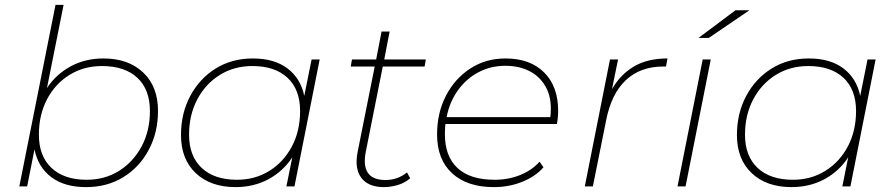

<svg xmlns="http://www.w3.org/2000/svg" viewBox="-20 -762 3659 785"><path d="M59 0 207 -742H240L172 -402Q209 -458 268.5 -490.5Q328 -523 403 -523Q505 -523 565.5 -465.5Q626 -408 626 -309Q626 -220 588 -149Q550 -78 484 -37.5Q418 3 332 3Q244 3 190 -37.5Q136 -78 121 -151L91 0ZM334 -27Q409 -27 467 -63.5Q525 -100 559 -163.5Q593 -227 593 -308Q593 -396 541.5 -444Q490 -492 397 -492Q323 -492 264.5 -456Q206 -420 172.5 -356.5Q139 -293 139 -211Q139 -124 190.5 -75.5Q242 -27 334 -27Z M943 3Q841 3 780.5 -54Q720 -111 720 -210Q720 -299 758 -370Q796 -441 862 -482Q928 -523 1014 -523Q1101 -523 1155 -482.5Q1209 -442 1224 -370L1254 -519H1287L1184 0H1151L1175 -119Q1138 -62 1078 -29.5Q1018 3 943 3ZM949 -27Q1023 -27 1081.5 -63.5Q1140 -100 1173.5 -163.5Q1207 -227 1207 -308Q1207 -396 1155.5 -444Q1104 -492 1012 -492Q937 -492 878.5 -455.5Q820 -419 786.5 -355.5Q753 -292 753 -211Q753 -124 804.5 -75.5Q856 -27 949 -27Z M1550 3Q1486 3 1457.5 -34.5Q1429 -72 1442 -140L1512 -490H1414L1419 -519H1518L1540 -633H1573L1551 -519H1721L1716 -490H1545L1476 -144Q1452 -26 1556 -26Q1606 -26 1644 -57L1657 -33Q1635 -14 1606 -5.5Q1577 3 1550 3Z M1999 3Q1890 3 1828.5 -53.5Q1767 -110 1767 -212Q1767 -301 1803.5 -371Q1840 -441 1903 -482Q1966 -523 2047 -523Q2147 -523 2204.5 -466Q2262 -409 2262 -309Q2262 -282 2257 -255H1801Q1799 -234 1799 -213Q1799 -123 1850.5 -75Q1902 -27 2002 -27Q2059 -27 2107 -46.5Q2155 -66 2186 -101L2202 -78Q2170 -41 2116 -19Q2062 3 1999 3ZM1806 -283H2230Q2238 -351 2216 -397.5Q2194 -444 2150 -468.5Q2106 -493 2046 -493Q1986 -493 1936 -466.5Q1886 -440 1852 -392.5Q1818 -345 1806 -283Z M2371 0 2474 -519H2507L2482 -397Q2516 -457 2571.5 -490Q2627 -523 2709 -523L2703 -490Q2700 -490 2697 -490Q2694 -490 2691 -490Q2598 -490 2538.5 -434Q2479 -378 2458 -269L2404 0Z M2750 0 2853 -519H2886L2783 0ZM2836 -607 2987 -720H3044L2878 -607Z M3216 3Q3114 3 3053.5 -54Q2993 -111 2993 -210Q2993 -299 3031 -370Q3069 -441 3135 -482Q3201 -523 3287 -523Q3374 -523 3428 -482.5Q3482 -442 3497 -370L3527 -519H3560L3457 0H3424L3448 -119Q3411 -62 3351 -29.5Q3291 3 3216 3ZM3222 -27Q3296 -27 3354.5 -63.5Q3413 -100 3446.5 -163.5Q3480 -227 3480 -308Q3480 -396 3428.5 -444Q3377 -492 3285 -492Q3210 -492 3151.5 -455.5Q3093 -419 3059.5 -355.5Q3026 -292 3026 -211Q3026 -124 3077.5 -75.5Q3129 -27 3222 -27Z"/></svg>

Font: Montserrat ExtraLight
Style: Italic
Weight: 200
Italic angle: -11.3°
Designer: Julieta Ulanovsky
Foundry: Julieta Ulanovsky
Version: Version 9.000; ttfautohint (v1.8.4.7-5d5b)